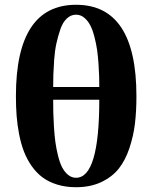

<svg xmlns="http://www.w3.org/2000/svg" viewBox="-20 -762 633 795"><path d="M391.1 -349.1H200.2Q200.2 -319.3 200.7 -295.4Q201.2 -271.5 203.4 -236.6Q205.6 -201.7 209.2 -174.6Q212.9 -147.5 220 -118.4Q227.1 -89.4 236.8 -70.1Q246.6 -50.8 261.5 -38.3Q276.4 -25.9 294.9 -25.9Q391.1 -25.9 391.1 -349.1ZM391.1 -401.9Q391.1 -424.8 390.6 -445.1Q390.1 -465.3 387.9 -497.3Q385.7 -529.3 382.1 -554.9Q378.4 -580.6 371.1 -609.1Q363.8 -637.7 354 -656.7Q344.2 -675.8 329.1 -688.5Q314 -701.2 294.9 -701.2Q273.4 -701.2 256.6 -685.3Q239.7 -669.4 230 -640.9Q220.2 -612.3 213.6 -582.5Q207 -552.7 204.3 -514.6Q201.7 -476.6 200.9 -452.9Q200.2 -429.2 200.2 -401.9ZM544.9 -363.8Q544.9 -301.8 538.8 -250.5Q532.7 -199.2 515.9 -148.7Q499 -98.1 471.7 -63.7Q444.3 -29.3 399.4 -8.1Q354.5 13.2 294.9 13.2Q252 13.2 216.6 2.2Q181.2 -8.8 155.8 -27.8Q130.4 -46.9 110.8 -75Q91.3 -103 79.1 -134.8Q66.9 -166.5 59.3 -205.3Q51.8 -244.1 48.8 -282.2Q45.9 -320.3 45.9 -363.8Q45.9 -742.2 294.9 -742.2Q544.9 -742.2 544.9 -363.8Z"/></svg>

Font: Linguistics Pro
Style: Bold
Weight: 700
Designer: Stefan Peev, Context Ltd
Foundry: Stefan Peev, Context Ltd
Version: Version 001.000